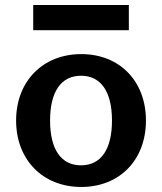

<svg xmlns="http://www.w3.org/2000/svg" viewBox="-20 -729 644 763"><path d="M44 -250C44 -94 150 14 303 14C455 14 560 -93 560 -250C560 -406 456 -514 303 -514C150 -514 44 -406 44 -250ZM179 -250C179 -365 223 -428 302 -428C381 -428 425 -365 425 -250C425 -135 381 -72 302 -72C223 -72 179 -135 179 -250ZM492 -609V-709H112V-609Z"/></svg>

Font: Perun
Style: Bold
Weight: 700
Foundry: Copyright (c) Stefan Peev, Context Ltd, 2016
Version: Version 1.089